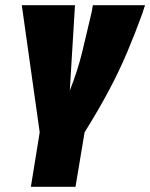

<svg xmlns="http://www.w3.org/2000/svg" viewBox="-20 -720 579 740"><path d="M99 0 133 -210 64 -700H269L249 -371Q280 -449 297.5 -522.5Q315 -596 333 -672Q334 -679 335.5 -686Q337 -693 338 -700H539Q537 -693 534 -685Q531 -677 529 -669Q500 -589 469 -516Q438 -443 398.5 -369Q359 -295 306 -210L271 0Z"/></svg>

Font: Georama Condensed Black
Style: Italic
Weight: 900
Width: 3
Italic angle: -9°
Designer: Jean-Baptiste Levee
Foundry: Production Type
Version: Version 1.000